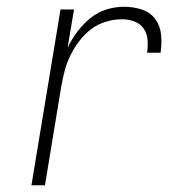

<svg xmlns="http://www.w3.org/2000/svg" viewBox="-20 -548 540 568"><path d="M73 0 159 -520H199L180 -407Q192 -432 209 -454.5Q226 -477 247.5 -494.5Q269 -512 295 -520Q321 -528 347 -528Q374 -528 399 -520Q424 -512 439 -492Q454 -472 456.5 -445.5Q459 -419 455 -392H415Q418 -411 416.5 -430Q415 -449 405 -463.5Q395 -478 377.5 -484.5Q360 -491 341 -491Q318 -491 294 -484Q270 -477 250 -462Q230 -447 214.5 -426.5Q199 -406 188 -383.5Q177 -361 171 -337.5Q165 -314 161 -291L113 0Z"/></svg>

Font: Iosevka Extralight
Style: Italic
Weight: 200
Italic angle: -9°
Monospace: yes
Designer: Belleve Invis
Foundry: Belleve Invis
Version: Version 32.5.0; ttfautohint (v1.8.4)